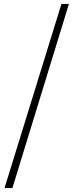

<svg xmlns="http://www.w3.org/2000/svg" viewBox="-20 -783 373 975"><path d="M3 172 292 -763H330L43 172Z"/></svg>

Font: Source Han Serif JP VF
Style: Regular
Weight: 250
Designer: Ryoko NISHIZUKA 西塚涼子 (kana & ideographs); Frank Grießhammer (Latin, Greek & Cyrillic); Wenlong ZHANG 张文龙 (bopomofo); San
Foundry: Adobe
Version: Version 2.001;hotconv 1.1.0;makeotfexe 2.6.0